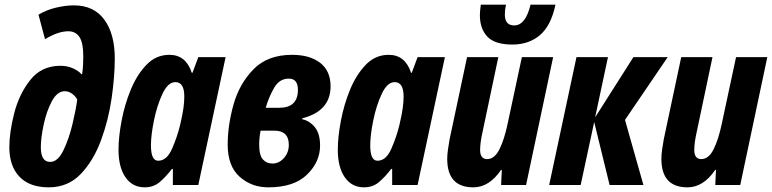

<svg xmlns="http://www.w3.org/2000/svg" viewBox="-20 -793 3309 823"><path d="M472 -542Q472 -648 427 -709Q382 -770 297 -770Q262 -770 221 -760.5Q180 -751 145 -730L173 -625Q229 -659 273 -659Q304 -659 320.5 -634.5Q337 -610 337 -550Q337 -533 336 -514Q335 -495 332 -475H329Q317 -489 293 -500Q269 -511 239 -511Q158 -511 110 -450.5Q62 -390 41 -308Q20 -226 20 -162Q20 -81 63.5 -35.5Q107 10 189 10Q271 10 325.5 -46.5Q380 -103 412.5 -190.5Q445 -278 458.5 -372Q472 -466 472 -542ZM155 -162Q155 -201 167 -258Q179 -315 202 -358.5Q225 -402 258 -402Q275 -402 290 -390.5Q305 -379 311 -366Q306 -326 291 -262.5Q276 -199 252 -149Q228 -99 195 -99Q155 -99 155 -162Z M627 -170Q627 -213 640 -277Q653 -341 676.5 -391Q700 -441 732 -441Q770 -441 770 -379Q770 -358 766.5 -331Q763 -304 752 -257Q740 -207 717.5 -155.5Q695 -104 658 -104Q627 -104 627 -170ZM717 -69H721V0H830L947 -548H830L805 -481H802Q777 -558 706 -558Q649 -558 608 -515.5Q567 -473 540.5 -408.5Q514 -344 501 -274.5Q488 -205 488 -151Q488 -76 518 -33Q548 10 600 10Q638 10 664.5 -12.5Q691 -35 717 -69Z M1352 -169Q1352 -221 1329 -248.5Q1306 -276 1275 -282L1276 -286Q1397 -317 1397 -423Q1397 -489 1352.5 -523.5Q1308 -558 1232 -558Q1127 -558 1066.5 -496Q1006 -434 981 -345Q956 -256 956 -173Q956 -81 1007 -35.5Q1058 10 1130 10Q1240 10 1296 -44.5Q1352 -99 1352 -169ZM1218 -456Q1257 -456 1257 -408Q1257 -331 1177 -331H1119Q1133 -379 1155.5 -417.5Q1178 -456 1218 -456ZM1091 -173Q1091 -202 1097 -233H1156Q1218 -233 1218 -172Q1218 -139 1197 -115.5Q1176 -92 1148 -92Q1123 -92 1107 -109.5Q1091 -127 1091 -173Z M1567 -170Q1567 -213 1580 -277Q1593 -341 1616.5 -391Q1640 -441 1672 -441Q1710 -441 1710 -379Q1710 -358 1706.5 -331Q1703 -304 1692 -257Q1680 -207 1657.5 -155.5Q1635 -104 1598 -104Q1567 -104 1567 -170ZM1657 -69H1661V0H1770L1887 -548H1770L1745 -481H1742Q1717 -558 1646 -558Q1589 -558 1548 -515.5Q1507 -473 1480.5 -408.5Q1454 -344 1441 -274.5Q1428 -205 1428 -151Q1428 -76 1458 -33Q1488 10 1540 10Q1578 10 1604.5 -12.5Q1631 -35 1657 -69Z M2361 -773H2254Q2233 -684 2184 -684Q2144 -684 2144 -731Q2144 -752 2149 -773H2041Q2037 -745 2037 -728Q2037 -670 2069 -636Q2101 -602 2176 -602Q2247 -602 2294.5 -642.5Q2342 -683 2361 -773ZM2128 -65H2131L2128 0H2235L2351 -548H2217L2156 -263Q2142 -196 2121 -153.5Q2100 -111 2068 -111Q2038 -111 2038 -150Q2038 -182 2049 -230L2116 -548H1982L1907 -195Q1903 -173 1900 -151Q1897 -129 1897 -112Q1897 10 2009 10Q2077 10 2128 -65Z M2469 0 2527 -270 2593 0H2738L2659 -279L2842 -548H2695L2531 -290L2586 -548H2451L2334 0Z M3046 -65H3049L3046 0H3153L3269 -548H3135L3074 -263Q3060 -196 3039 -153.5Q3018 -111 2986 -111Q2956 -111 2956 -150Q2956 -182 2967 -230L3034 -548H2900L2825 -195Q2821 -173 2818 -151Q2815 -129 2815 -112Q2815 10 2927 10Q2995 10 3046 -65Z"/></svg>

Font: Noto Sans UI Condensed ExtraBold
Style: Italic
Weight: 800
Width: 3
Designer: Monotype Design Team
Foundry: Monotype Imaging Inc.
Version: 1.001